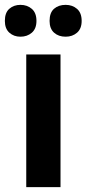

<svg xmlns="http://www.w3.org/2000/svg" viewBox="-36 -770 356 790"><path d="M213 0H72V-546H213ZM-16 -684Q-16 -718 2.5 -734Q21 -750 48 -750Q76 -750 95 -733.5Q114 -717 114 -684Q114 -652 95 -635.5Q76 -619 48 -619Q21 -619 2.5 -635.5Q-16 -652 -16 -684ZM168 -684Q168 -718 186.5 -734Q205 -750 234 -750Q262 -750 281 -733.5Q300 -717 300 -684Q300 -652 281 -635.5Q262 -619 234 -619Q205 -619 186.5 -635.5Q168 -652 168 -684Z"/></svg>

Font: Noto Sans Gujarati UI SemiCondensed
Style: Bold
Weight: 700
Width: 4
Designer: Jelle Bosma - Monotype Design Team, Universal Thirst
Foundry: Monotype Imaging Inc.
Version: Version 2.106; ttfautohint (v1.8.4.7-5d5b)